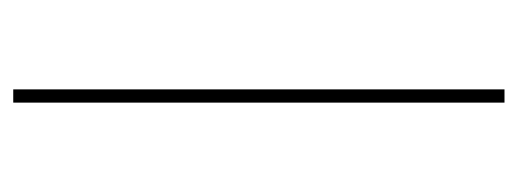

<svg xmlns="http://www.w3.org/2000/svg" viewBox="-266 -516 782 290"><g transform="rotate(-90 125.0 -371.0)"><path d="M115 -742H135V0H115Z"/></g></svg>

Font: Montserrat
Style: Regular
Weight: 400
Designer: Julieta Ulanovsky
Foundry: Julieta Ulanovsky
Version: Version 8.000